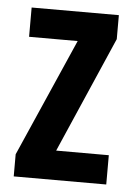

<svg xmlns="http://www.w3.org/2000/svg" viewBox="-45 -578 428 614"><g transform="rotate(5 169.5 -271.5)"><path d="M319 0H22V-71L188 -449H32V-543H312V-466L150 -94H319Z"/></g></svg>

Font: Noto Sans ExtraCondensed SemiBold
Style: Regular
Weight: 600
Width: 2
Designer: Monotype Design Team
Foundry: Monotype Imaging Inc.
Version: Version 2.013; ttfautohint (v1.8.4.7-5d5b)